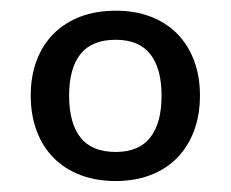

<svg xmlns="http://www.w3.org/2000/svg" viewBox="-20 -744 421 350"><path d="M344.5 -570Q344.5 -534 333.5 -505Q322.5 -476 302.5 -455.8Q282.5 -435.5 254.2 -424.8Q226 -414 191 -414Q155.5 -414 127 -424.8Q98.5 -435.5 78.2 -455.8Q58 -476 47 -505Q36 -534 36 -570Q36 -605.5 47 -634.2Q58 -663 78.2 -683Q98.5 -703 127 -713.8Q155.5 -724.5 191 -724.5Q226 -724.5 254.2 -713.8Q282.5 -703 302.5 -683Q322.5 -663 333.5 -634.2Q344.5 -605.5 344.5 -570ZM274.5 -569.5Q274.5 -619.5 253.8 -645.5Q233 -671.5 191 -671.5Q147.5 -671.5 126.8 -645.5Q106 -619.5 106 -569.5Q106 -519.5 126.8 -493.2Q147.5 -467 191 -467Q233 -467 253.8 -493.2Q274.5 -519.5 274.5 -569.5Z"/></svg>

Font: LatoCHI
Style: Regular
Weight: 400
Designer: Lukasz Dziedzic
Foundry: tyPoland Lukasz Dziedzic
Version: Version 1.104